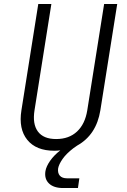

<svg xmlns="http://www.w3.org/2000/svg" viewBox="-20 -750 640 968"><path d="M298 198Q251 198 227 175Q203 152 209 113Q213 89 232.5 61Q252 33 284 8Q278 9 269 9.5Q260 10 254 10Q162 10 117.5 -45Q73 -100 88 -194L173 -730H239L154 -194Q143 -125 171 -87Q199 -49 263 -49Q328 -49 368.5 -87Q409 -125 420 -194L505 -730H571L486 -194Q466 -70 369 -16L349 -2Q314 25 295.5 51.5Q277 78 273 99Q270 122 281.5 135.5Q293 149 318 149H380L373 198Z"/></svg>

Font: NKDuy Mono ExtraLight
Style: Italic
Weight: 200
Italic angle: -9°
Monospace: yes
Designer: NKDuy
Foundry: NKDuy
Version: Version 2.251; ttfautohint (v1.8.4.7-5d5b)